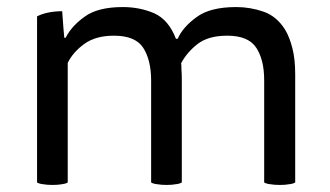

<svg xmlns="http://www.w3.org/2000/svg" viewBox="-20 -522 935 544"><path d="M171.9 -343.8Q186.5 -374 218.8 -397.5Q251 -420.9 302.7 -420.9Q363.3 -420.9 385.7 -386.7Q408.2 -351.6 408.2 -293.9Q408.2 -197.3 408.2 -4.9Q415 -1 425.8 0Q436.5 2 452.1 2Q467.8 2 477.5 0Q488.3 -1 495.1 -4.9Q495.1 -102.5 495.1 -298.8Q495.1 -311.5 494.1 -325.2Q494.1 -338.9 493.2 -342.8Q509.8 -374 540 -397.5Q570.3 -420.9 624 -420.9Q683.6 -420.9 706.1 -386.7Q728.5 -352.5 728.5 -294.9Q728.5 -198.2 728.5 -4.9Q735.4 -1 746.1 0Q756.8 2 773.4 2Q789.1 2 798.8 0Q809.6 -1 816.4 -4.9Q816.4 -107.4 816.4 -311.5Q816.4 -354.5 808.6 -384.8Q800.8 -416 788.1 -437.5Q763.7 -476.6 725.6 -489.3Q688.5 -502 649.4 -502Q575.2 -502 537.1 -473.6Q498 -445.3 483.4 -412.1Q481.4 -412.1 478.5 -412.1Q458 -465.8 417 -484.4Q376 -502 328.1 -502Q256.8 -502 219.7 -474.6Q182.6 -448.2 166 -415Q165 -415 162.1 -415Q160.2 -433.6 156.2 -490.2Q134.8 -490.2 116.2 -486.3Q97.7 -482.4 85 -475.6Q85 -453.1 85 -407.2Q85 -306.6 85 -4.9Q91.8 -1 102.5 0Q113.3 2 128.9 2Q144.5 2 155.3 0Q165 -1 171.9 -4.9Q171.9 -118.2 171.9 -343.8Z"/></svg>

Font: cl
Style: Regular
Weight: 400
Designer: Mitja Miklavcic
Version: Version 1.0